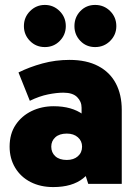

<svg xmlns="http://www.w3.org/2000/svg" viewBox="-20 -746 553 779"><path d="M196 13Q144 13 104 -7.5Q64 -28 41.5 -65.5Q19 -103 19 -151Q19 -203 43.5 -239.5Q68 -276 108.5 -295.5Q149 -315 198 -315Q271 -315 317 -281.5Q363 -248 377 -183L311 -198V-309Q311 -334 293 -352Q275 -370 237 -370Q210 -370 175 -363Q140 -356 101 -337L55 -452Q99 -474 152 -488.5Q205 -503 262 -503Q331 -503 378.5 -478Q426 -453 450 -407.5Q474 -362 474 -300V0H338L307 -97L377 -119Q362 -58 317.5 -22.5Q273 13 196 13ZM251 -97Q279 -97 296 -112Q313 -127 313 -151Q313 -174 296 -189Q279 -204 251 -204Q221 -204 204.5 -189Q188 -174 188 -151Q188 -127 204.5 -112Q221 -97 251 -97ZM77 -640Q77 -676 102 -701Q127 -726 162 -726Q197 -726 222 -701Q247 -676 247 -640Q247 -605 222.5 -580Q198 -555 162 -555Q126 -555 101.5 -580Q77 -605 77 -640ZM282 -640Q282 -676 306 -701Q330 -726 366 -726Q402 -726 427 -701Q452 -676 452 -640Q452 -605 427 -580Q402 -555 366 -555Q330 -555 306 -580Q282 -605 282 -640Z"/></svg>

Font: Gabarito ExtraBold
Style: Regular
Weight: 800
Designer: Leandro Assis / Alvaro Franca / Felipe Casaprima
Foundry: Naipe Foundry
Version: Version 1.000